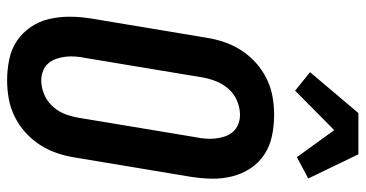

<svg xmlns="http://www.w3.org/2000/svg" viewBox="-264 -756 1028 540"><g transform="rotate(90 250.0 -486.0)"><path d="M206 8Q176 8 147 2Q118 -4 95 -19.5Q72 -35 56 -58.5Q40 -82 33.5 -110Q27 -138 27 -167.5Q27 -197 32 -228L86 -552Q90 -578 98.5 -603Q107 -628 121.5 -650.5Q136 -673 156.5 -691.5Q177 -710 201.5 -722Q226 -734 252 -738.5Q278 -743 303 -743Q333 -743 362 -737Q391 -731 414.5 -715.5Q438 -700 453.5 -676.5Q469 -653 476 -625Q483 -597 482.5 -567.5Q482 -538 477 -507L423 -183Q419 -157 410.5 -132Q402 -107 387.5 -84.5Q373 -62 352.5 -43.5Q332 -25 307.5 -13Q283 -1 257 3.5Q231 8 206 8ZM206 -88Q226 -88 246 -96.5Q266 -105 280.5 -121.5Q295 -138 302 -158Q309 -178 312 -198L366 -523Q369 -537 370 -551Q371 -565 369.5 -578.5Q368 -592 363.5 -605Q359 -618 350.5 -627.5Q342 -637 329.5 -642Q317 -647 303 -647Q283 -647 263 -638.5Q243 -630 229 -613.5Q215 -597 207.5 -577Q200 -557 197 -537L143 -212Q140 -198 139 -184Q138 -170 139.5 -156.5Q141 -143 145.5 -130Q150 -117 158.5 -107.5Q167 -98 179.5 -93Q192 -88 206 -88ZM235 -802 183 -844 298 -980H414L482 -839L422 -807L346 -912Z"/></g></svg>

Font: Iosevka
Style: Bold Italic
Weight: 700
Italic angle: -9°
Monospace: yes
Designer: Belleve Invis
Foundry: Belleve Invis
Version: Version 32.5.0; ttfautohint (v1.8.4)